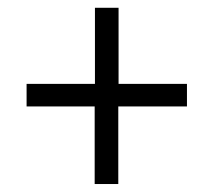

<svg xmlns="http://www.w3.org/2000/svg" viewBox="-20 -574 520 491"><path d="M222.1 -103.4V-301.8H48V-359.5H222.8V-554.1H283.2V-359.5H458.1V-301.8H282.5V-103.4Z"/></svg>

Font: Source Sans 3 VF
Style: Italic
Weight: 200
Italic angle: -11°
Designer: Paul D. Hunt
Foundry: Adobe Systems Incorporated
Version: Version 3.042;hotconv 1.0.118;makeotfexe 2.5.65603